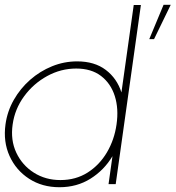

<svg xmlns="http://www.w3.org/2000/svg" viewBox="-28 -771 735 804"><path d="M532 -750H562L456.5 0H426.5L443 -117Q408 -58.5 351 -22.8Q294 13 221 13Q148.5 13 93.8 -22.5Q39 -58 12 -117.8Q-15 -177.5 -5 -250Q2.5 -305 29.8 -352.8Q57 -400.5 98.2 -436.8Q139.5 -473 190 -493.5Q240.5 -514 295 -514Q368 -514 415 -478.2Q462 -442.5 480.5 -384ZM225 -17Q289.5 -17 339 -48.5Q388.5 -80 419.8 -133Q451 -186 460 -250Q469.5 -315.5 452.8 -368.5Q436 -421.5 395.2 -452.8Q354.5 -484 291 -484Q227 -484 169.5 -452.5Q112 -421 73 -367.8Q34 -314.5 25 -250Q15.5 -184.5 40.2 -131.8Q65 -79 113.8 -48Q162.5 -17 225 -17ZM597 -607 657 -751H687L617 -607Z"/></svg>

Font: Urbanist Thin
Style: Italic
Weight: 100
Italic angle: -8°
Designer: Corey Hu
Foundry: Corey Hu
Version: Version 1.321; ttfautohint (v1.8.4.7-5d5b)